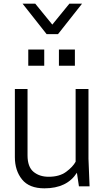

<svg xmlns="http://www.w3.org/2000/svg" viewBox="-20 -1015 568 1046"><path d="M61 0ZM222 11Q139 11 100 -37.5Q61 -86 61 -159V-530H130V-169Q130 -106 162.5 -79Q195 -52 245 -52Q304 -52 340.5 -79Q377 -106 392 -134V-530H462V-150L468 0H410L399 -74Q345 11 222 11ZM388 -657H301V-745H388ZM221 -657H134V-745H221ZM427 -829ZM296 -829H234L103 -995H172L265 -881L358 -995H427Z"/></svg>

Font: Tanohe Sans
Style: Regular
Weight: 400
Designer: Village Type and Design LLC & Cristiano Sobral
Foundry: Cooper Hewitt Smithsonian Design Museum
Version: Version 1.00;September 29, 2021;FontCreator 13.0.0.2655 64-b